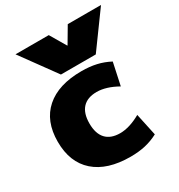

<svg xmlns="http://www.w3.org/2000/svg" viewBox="-187 -915 979 1050"><g transform="rotate(-30 303.0 -390.0)"><path d="M27 -260Q27 -390 106.5 -460Q186 -530 332 -530Q383 -530 425 -520.5Q467 -511 507 -490L477 -350Q406 -390 347 -390Q288 -390 257.5 -357Q227 -324 227 -260Q227 -196 257.5 -163Q288 -130 347 -130Q406 -130 477 -170L507 -30Q467 -9 425 0.5Q383 10 332 10Q186 10 106.5 -60Q27 -130 27 -260ZM276 -790 335 -690H337L396 -790H606L446 -570H226L66 -790Z"/></g></svg>

Font: Enso Black
Style: Regular
Weight: 900
Designer: Coji Morishita
Foundry: UNDERFOREST DESIGN
Version: Version 1.000